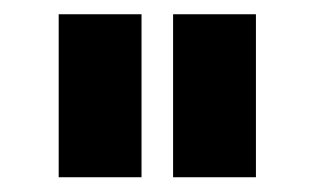

<svg xmlns="http://www.w3.org/2000/svg" viewBox="-20 -743 433 264"><path d="M60.7 -499.3V-723.4H174.6V-499.3ZM218 -499.3V-723.4H331.9V-499.3Z"/></svg>

Font: Raleway Thin
Style: Regular
Weight: 100
Designer: Matt McInerney, Pablo Impallari, Rodrigo Fuenzalida
Foundry: Matt McInerney, Pablo Impallari, Rodrigo Fuenzalida
Version: Version 4.026